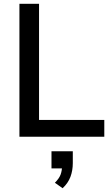

<svg xmlns="http://www.w3.org/2000/svg" viewBox="-20 -725 592 1018"><path d="M83 0V-705H187V-89H533V0ZM312 273 271 244Q294 221 301.5 200Q309 179 309 155L333 168H253V77H366V140Q366 179 353.5 212.5Q341 246 312 273Z"/></svg>

Font: Mulish ExtraLight SemiBold
Style: Regular
Weight: 600
Version: Version 3.603